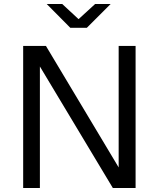

<svg xmlns="http://www.w3.org/2000/svg" viewBox="-20 -933 787 953"><path d="M178 0H95V-705H208L569 -102V-705H653V0H540L178 -603ZM212 -913H289L370 -838L452 -913H529L411 -795H329Z"/></svg>

Font: Metropolitano
Style: Regular
Weight: 400
Designer: Fonts by Alex Slobzheninov & Chris M. Simpson / Changes by Cristiano Sobral
Foundry: Fonts by Alex Slobzheninov & Chris M. Simpson / Changes by Cristiano Sobral
Version: Version 1.00;August 30, 2020;FontCreator 13.0.0.2681 64-bit